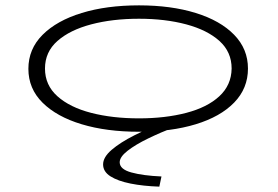

<svg xmlns="http://www.w3.org/2000/svg" viewBox="-20 -484 1040 717"><path d="M499 8Q378 8 285 -20Q192 -48 139 -100.5Q86 -153 86 -227Q86 -301 139 -354Q192 -407 285 -435.5Q378 -464 499 -464Q619 -464 711 -435.5Q803 -407 854.5 -354Q906 -301 906 -228Q906 -154 854.5 -101Q803 -48 711 -20Q619 8 499 8ZM499 -42Q597 -42 675.5 -62.5Q754 -83 799 -124.5Q844 -166 845 -228Q845 -290 799.5 -331Q754 -372 675.5 -393Q597 -414 499 -414Q400 -414 320.5 -393Q241 -372 194.5 -331Q148 -290 148 -228Q148 -166 194.5 -124.5Q241 -83 320.5 -62.5Q400 -42 499 -42ZM583 175 575 213Q515 211 467.5 201.5Q420 192 392.5 174.5Q365 157 365 130Q365 103 397 75.5Q429 48 481.5 21.5Q534 -5 597 -29L633 -10Q581 10 533.5 33Q486 56 456.5 79Q427 102 427 122Q427 148 470.5 160Q514 172 583 175Z"/></svg>

Font: Inconsolata UltraExpanded Light
Style: Regular
Weight: 300
Width: 9
Monospace: yes
Designer: Raph Levien, Cyreal, Brenton Simpson
Foundry: Raph Levien, Cyreal, Google
Version: Version 3.001; ttfautohint (v1.8.2.53-6de2)